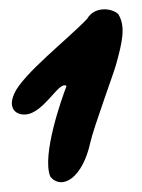

<svg xmlns="http://www.w3.org/2000/svg" viewBox="-20 -716 298 404"><path d="M229 -686C218 -698 180 -705 163 -676C122 -633 28 -560 10 -519C-8 -479 26 -468 48 -479C82 -495 106 -546 120 -535C111 -512 67 -389 86 -344C111 -315 154 -342 170 -416C177 -448 222 -569 225 -583C237 -627 245 -660 229 -686Z"/></svg>

Font: Carybe
Style: Regular
Weight: 400
Designer: Genilson Lima Santos
Foundry: Genilson Lima Santos
Version: Version 1.010;PS 001.010;hotconv 1.0.70;makeotf.lib2.5.58329